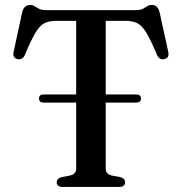

<svg xmlns="http://www.w3.org/2000/svg" viewBox="-20 -740 714 760"><path d="M134.5 -350Q134.5 -366 152 -366H281.5V-657.5H202.5Q174 -657.5 155.2 -647.8Q136.5 -638 119.5 -609Q102.5 -580 78.5 -522.5Q69 -502 49.5 -506Q29 -510 34 -535L68 -692.5Q75.5 -720.5 99.5 -720.5Q109.5 -720.5 117.2 -715.2Q125 -710 134.8 -705Q144.5 -700 161.5 -700H518Q535 -700 545 -705Q555 -710 562.5 -715.2Q570 -720.5 580.5 -720.5Q604.5 -720.5 611.5 -692.5L646 -535Q651 -510 630.5 -506Q610.5 -502 601.5 -522.5Q577.5 -580 560.2 -609Q543 -638 524.2 -647.8Q505.5 -657.5 477 -657.5H398.5V-366H519.5Q538 -366 538 -350Q538 -334 519.5 -334H398.5V-72Q398.5 -51 423 -45L456 -39Q475 -33.5 475 -18.5Q475 0 450.5 0H229.5Q204.5 0 204.5 -18.5Q204.5 -33.5 224 -39L256.5 -45Q281.5 -51 281.5 -72V-334H152Q134.5 -334 134.5 -350Z"/></svg>

Font: Fraunces 9pt S000
Style: Regular
Weight: 400
Version: Version 1.000; ttfautohint (v1.8.3)